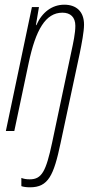

<svg xmlns="http://www.w3.org/2000/svg" viewBox="-20 -558 408 818"><path d="M108 240C186 240 209 189 238 52L320 -332C328 -372 338 -423 338 -453C338 -510 304 -538 254 -538C202 -538 159 -506 135 -451H133L146 -528H116L5 0H41L102 -289C132 -431 174 -504 246 -504C280 -504 301 -485 301 -448C301 -416 292 -375 284 -338L202 50C176 172 158 206 107 206C92 206 81 204 71 200V235C79 238 92 240 108 240Z"/></svg>

Font: Noto Sans ExtraCondensed ExtraLight
Style: Italic
Weight: 200
Width: 2
Italic angle: -12°
Designer: Monotype Design Team
Foundry: Monotype Imaging Inc.
Version: Version 2.013